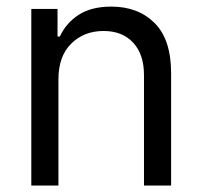

<svg xmlns="http://www.w3.org/2000/svg" viewBox="-20 -573 625 593"><path d="M160.5 -328.1V0H76.7V-545.5H157.7V-460.2H164.8Q183.9 -501.8 223 -527.2Q262.1 -552.6 323.9 -552.6Q406.6 -552.6 457.6 -501.8Q508.5 -451 508.5 -346.6V0H424.7V-340.9Q424.7 -405.2 391.3 -441.2Q358 -477.3 299.7 -477.3Q239.7 -477.3 200.1 -438.4Q160.5 -399.5 160.5 -328.1Z"/></svg>

Font: Inter UI
Style: Regular
Weight: 400
Designer: Rasmus Andersson
Foundry: rsms
Version: 3.2;8d6f07862